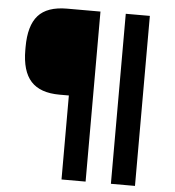

<svg xmlns="http://www.w3.org/2000/svg" viewBox="-57 -893 862 945"><g transform="rotate(5 374.0 -420.0)"><path d="M282 -840H401V0H282ZM308 -415H236Q140 -415 94.5 -465Q49 -515 49 -620V-634Q49 -740 93.5 -790Q138 -840 236 -840Q236 -840 245 -840Q254 -840 267.5 -840Q281 -840 292.5 -840Q304 -840 308 -840ZM526 -840H645V0H526Z"/></g></svg>

Font: Matangi
Style: Bold
Weight: 700
Designer: Prashant Pant
Foundry: The Graphic Ant
Version: Version 3.002